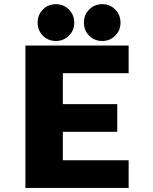

<svg xmlns="http://www.w3.org/2000/svg" viewBox="-20 -924 750 944"><path d="M255 -722.5Q217 -722.5 191 -748.5Q165 -774.5 165 -812.5Q165 -851 191 -877.2Q217 -903.5 255 -903.5Q292.5 -903.5 318.8 -877.2Q345 -851 345 -812.5Q345 -774.5 318.8 -748.5Q292.5 -722.5 255 -722.5ZM392.5 -812.5Q392.5 -851 418.5 -877.2Q444.5 -903.5 482.5 -903.5Q520.5 -903.5 546.5 -877.2Q572.5 -851 572.5 -812.5Q572.5 -774.5 546.5 -748.5Q520.5 -722.5 482.5 -722.5Q444.5 -722.5 418.5 -748.5Q392.5 -774.5 392.5 -812.5ZM612.5 -564H289V-412H556.5V-276H289V-136H612.5V0H105V-700H612.5Z"/></svg>

Font: League Mono ExtraBold
Style: Regular
Weight: 800
Width: 6
Designer: Tyler Finck
Foundry: The League of Moveable Type / Tyler Finck
Version: Version 2.210